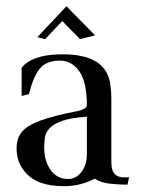

<svg xmlns="http://www.w3.org/2000/svg" viewBox="-20 -603 465 628"><path d="M195.8 5.9H188Q143.1 5.9 111.8 -5.9Q77.6 -18.6 55.9 -47.9Q34.2 -77.1 34.2 -117.7Q34.2 -149.4 50.8 -170.7Q67.4 -191.9 111.3 -208.3Q155.3 -224.6 235.8 -240.2Q240.7 -240.7 247.1 -243.7Q263.2 -250 264.2 -256.8Q264.2 -334.5 239.5 -369.6Q214.8 -404.8 175.3 -404.8Q129.4 -404.3 108.6 -376.7Q87.9 -349.1 74.7 -294.9L50.8 -289.1V-381.3Q84 -423.3 175.8 -425.3V-424.8L186 -425.3Q324.7 -425.3 340.3 -330.6Q344.2 -304.7 344.2 -278.3V-73.7Q344.2 -51.3 350.6 -40Q360.8 -22.9 385.7 -22.9H402.3L397 1Q372.1 1 341.6 -2Q311 -4.9 289.6 -18.6Q246.1 4.4 195.8 5.9ZM203.1 -17.6Q229 -17.6 246.6 -40.8Q264.2 -64 264.2 -99.1V-221.2Q211.9 -217.8 183.1 -207.5Q154.3 -197.3 141.6 -182.9Q128.9 -168.5 126.7 -152.3Q124.5 -136.2 124.5 -121.6Q124.5 -77.1 145.3 -47.4Q166 -17.6 203.1 -17.6ZM241.7 -475.1 183.6 -534.2 127.9 -475.1 102.1 -481.4 197.3 -582.5 291 -487.3Z"/></svg>

Font: Quaaykop
Style: Regular
Weight: 400
Designer: Tup Wanders
Foundry: Free font, DO NOT SELL
Version: Version 1.00;July 31, 2023;FontCreator 11.5.0.2430 64-bit